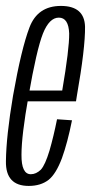

<svg xmlns="http://www.w3.org/2000/svg" viewBox="-20 -624 307 648"><path d="M77 3.5 84 -36Q52 -36 52.5 -101.5Q52.5 -166 76.5 -301Q103.5 -456.5 125 -511Q146.5 -564.5 178.5 -564.5Q211.5 -564.5 213.5 -511Q214 -459 190 -318.5H72.5L66.5 -282H236.5Q238.5 -292 239.5 -301Q268 -463 267 -534Q265 -604 185.5 -604Q107 -604 79.5 -531.5Q52 -459.5 24 -301Q1 -164.5 0 -80Q-1.5 3.5 77 3.5ZM84 -36 77 3.5Q117.5 3.5 144 -17Q169 -37 189 -90Q208 -142.5 223 -218L172.5 -221.5Q161 -164 147 -115.5Q132.5 -67.5 118 -51.5Q102 -36 84 -36Z"/></svg>

Font: Anybody ExtraCondensed Light
Style: Italic
Weight: 300
Width: 2
Italic angle: -10°
Version: Version 1.113;gftools[0.9.25]